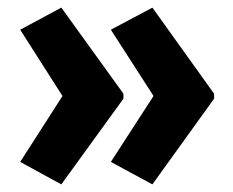

<svg xmlns="http://www.w3.org/2000/svg" viewBox="-20 -529 611 504"><path d="M542 -270 380 -45 271 -104 383 -277 271 -451 380 -509 542 -283ZM304 -270 141 -45 33 -104 144 -277 33 -451 141 -509 304 -283Z"/></svg>

Font: Noto Sans Tamil Condensed ExtraBold
Style: Regular
Weight: 800
Width: 3
Designer: Jelle Bosma - Monotype Design Team
Foundry: Monotype Imaging Inc.
Version: Version 2.004; ttfautohint (v1.8.4.7-5d5b)